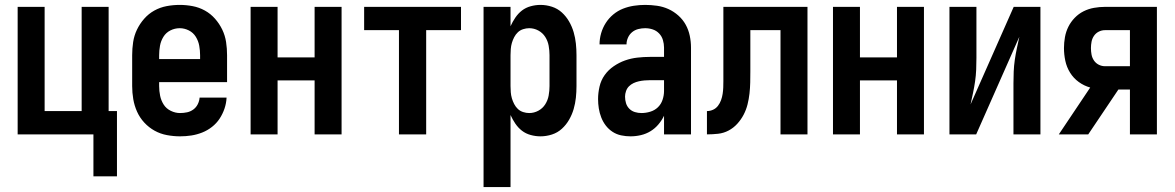

<svg xmlns="http://www.w3.org/2000/svg" viewBox="-20 -548 4790 783"><path d="M361 171V0H52V-520H162V-95H313V-520H423V-95H457V171Z M714 8Q688 8 661 3Q634 -2 610.5 -15Q587 -28 568.5 -48Q550 -68 539 -92.5Q528 -117 523.5 -143.5Q519 -170 519 -197V-323Q519 -350 523 -376.5Q527 -403 538.5 -427Q550 -451 568 -471.5Q586 -492 609.5 -505Q633 -518 659.5 -523Q686 -528 713 -528Q739 -528 765.5 -523Q792 -518 815.5 -505Q839 -492 857 -471.5Q875 -451 886.5 -427Q898 -403 902 -376.5Q906 -350 906 -323V-213H629V-197Q629 -177 633 -157.5Q637 -138 647.5 -121.5Q658 -105 676.5 -96Q695 -87 714 -87Q729 -87 743 -90Q757 -93 768.5 -101.5Q780 -110 786.5 -123Q793 -136 794 -150H904Q903 -127 895.5 -105Q888 -83 875.5 -64Q863 -45 844.5 -30.5Q826 -16 804.5 -7.5Q783 1 760.5 4.5Q738 8 714 8ZM796 -307V-323Q796 -342 792.5 -361.5Q789 -381 778.5 -398Q768 -415 750 -424Q732 -433 713 -433Q693 -433 675 -424Q657 -415 646.5 -398Q636 -381 632.5 -361.5Q629 -342 629 -323V-307Z M1002 0V-520H1112V-314H1263V-520H1373V0H1263V-220H1112V0Z M1607 0V-425H1465V-520H1860V-425H1718V0Z M1952 215V-520H2062V-441Q2070 -459 2081.5 -476Q2093 -493 2108.5 -505Q2124 -517 2144 -522.5Q2164 -528 2184 -528Q2208 -528 2231 -520.5Q2254 -513 2271.5 -497Q2289 -481 2301 -460Q2313 -439 2319.5 -416.5Q2326 -394 2328.5 -370.5Q2331 -347 2331 -323V-197Q2331 -173 2328.5 -149.5Q2326 -126 2319.5 -103.5Q2313 -81 2301 -60Q2289 -39 2271.5 -23Q2254 -7 2231 0.5Q2208 8 2184 8Q2164 8 2144 2.5Q2124 -3 2108.5 -15Q2093 -27 2081.5 -44Q2070 -61 2062 -79V215ZM2138 -87Q2158 -87 2175.5 -96.5Q2193 -106 2203.5 -122.5Q2214 -139 2217.5 -158.5Q2221 -178 2221 -197V-323Q2221 -342 2217.5 -361.5Q2214 -381 2203.5 -397.5Q2193 -414 2175.5 -423.5Q2158 -433 2138 -433Q2126 -433 2113.5 -429Q2101 -425 2092 -416.5Q2083 -408 2077 -396.5Q2071 -385 2067.5 -373Q2064 -361 2063 -348Q2062 -335 2062 -323V-197Q2062 -185 2063 -172Q2064 -159 2067.5 -147Q2071 -135 2077 -123.5Q2083 -112 2092 -103.5Q2101 -95 2113.5 -91Q2126 -87 2138 -87Z M2551 8Q2532 8 2513 4Q2494 0 2478 -10.5Q2462 -21 2450.5 -36Q2439 -51 2432 -69Q2425 -87 2422 -106Q2419 -125 2419 -144Q2419 -169 2425 -195Q2431 -221 2446 -242Q2461 -263 2483 -278Q2505 -293 2529 -301.5Q2553 -310 2579 -313Q2605 -316 2631 -316H2688V-354Q2688 -369 2683.5 -384.5Q2679 -400 2668 -411.5Q2657 -423 2642 -428Q2627 -433 2611 -433Q2597 -433 2583 -429.5Q2569 -426 2558 -417Q2547 -408 2541 -394.5Q2535 -381 2535 -367H2425Q2425 -390 2431.5 -412.5Q2438 -435 2450.5 -454.5Q2463 -474 2481 -489Q2499 -504 2520.5 -512.5Q2542 -521 2565 -524.5Q2588 -528 2611 -528Q2635 -528 2659.5 -524.5Q2684 -521 2706 -511Q2728 -501 2746.5 -484.5Q2765 -468 2776.5 -447Q2788 -426 2793 -402Q2798 -378 2798 -354V0H2688V-76Q2679 -57 2665 -40.5Q2651 -24 2633 -13Q2615 -2 2594 3Q2573 8 2551 8ZM2596 -87Q2614 -87 2632 -92.5Q2650 -98 2663 -110.5Q2676 -123 2682 -141Q2688 -159 2688 -177V-221H2631Q2620 -221 2608.5 -220Q2597 -219 2585.5 -216.5Q2574 -214 2563.5 -209Q2553 -204 2545 -196Q2537 -188 2533 -176.5Q2529 -165 2529 -154Q2529 -140 2533 -127Q2537 -114 2546.5 -104.5Q2556 -95 2569 -91Q2582 -87 2596 -87Z M2863 0V-95Q2876 -95 2888 -100.5Q2900 -106 2908 -116.5Q2916 -127 2920.5 -139.5Q2925 -152 2927 -165Q2929 -178 2929.5 -191Q2930 -204 2930 -217V-520H3273V0H3163V-425H3040V-257Q3040 -234 3039.5 -211.5Q3039 -189 3036.5 -166.5Q3034 -144 3028.5 -122Q3023 -100 3012.5 -80Q3002 -60 2986.5 -43Q2971 -26 2951 -15.5Q2931 -5 2908.5 -2.5Q2886 0 2863 0Z M3377 0V-520H3487V-314H3638V-520H3748V0H3638V-220H3487V0Z M3852 0V-520H3962V-312Q3962 -288 3961 -264Q3960 -240 3956.5 -216Q3953 -192 3948 -168.5Q3943 -145 3938 -122L4114 -520H4223V0H4113V-208Q4113 -232 4114 -256Q4115 -280 4118.5 -304Q4122 -328 4127 -351.5Q4132 -375 4137 -398L3961 0Z M4298 0 4426 -191Q4401 -198 4379.5 -213.5Q4358 -229 4344 -251.5Q4330 -274 4324.5 -300Q4319 -326 4319 -352Q4319 -374 4323 -396.5Q4327 -419 4337 -439Q4347 -459 4363 -475.5Q4379 -492 4399 -502Q4419 -512 4441.5 -516Q4464 -520 4486 -520H4698V0H4588V-183H4541L4418 0ZM4486 -278H4588V-425H4486Q4473 -425 4461 -419Q4449 -413 4441.5 -402Q4434 -391 4431.5 -378Q4429 -365 4429 -352Q4429 -338 4431.5 -325Q4434 -312 4441.5 -301Q4449 -290 4461 -284Q4473 -278 4486 -278Z"/></svg>

Font: Iosevka QP
Style: Bold
Weight: 700
Designer: Belleve Invis
Foundry: Belleve Invis
Version: Version 20.0.0; ttfautohint (v1.8.4)